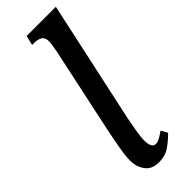

<svg xmlns="http://www.w3.org/2000/svg" viewBox="-258 -779 808 808"><g transform="rotate(-45 146.0 -375.0)"><path d="M136 10Q95 10 75 -17Q55 -44 55 -81Q55 -108 62.5 -151Q70 -194 80 -242L162 -626Q165 -642 167 -656Q169 -670 169 -678Q169 -701 155 -709Q141 -717 121 -717H108L118 -760H292L174 -215Q169 -189 163 -154.5Q157 -120 157 -99Q157 -54 182 -54Q193 -54 206.5 -61.5Q220 -69 235 -80L251 -51Q232 -31 204 -10.5Q176 10 136 10Z"/></g></svg>

Font: Noto Serif ExtraCondensed Medium
Style: Italic
Weight: 500
Width: 2
Italic angle: -12°
Designer: Monotype Design Team
Foundry: Monotype Imaging Inc.
Version: Version 2.013; ttfautohint (v1.8.4.7-5d5b)